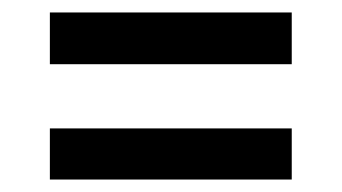

<svg xmlns="http://www.w3.org/2000/svg" viewBox="-20 -456 549 308"><path d="M60 -353V-436H448V-353ZM60 -168V-250H448V-168Z"/></svg>

Font: Bricolage Grotesque 17pt
Style: Regular
Weight: 400
Version: Version 1.001;gftools[0.9.33.dev8+g029e19f]